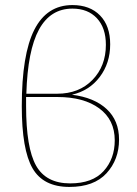

<svg xmlns="http://www.w3.org/2000/svg" viewBox="-20 -731 539 758"><path d="M264 -357Q352 -346 401 -300.5Q450 -255 450 -180Q450 -101 400.5 -47Q351 7 254 7Q151 7 108.5 -66.5Q66 -140 66 -312Q66 -516 115.5 -613.5Q165 -711 266 -711Q335 -711 375 -670Q415 -629 415 -556Q415 -482 374 -427.5Q333 -373 264 -357ZM266 -697Q179 -697 134 -614.5Q89 -532 84 -361H206Q292 -361 345 -415.5Q398 -470 398 -554Q398 -621 362.5 -659Q327 -697 266 -697ZM257 -7Q345 -7 389 -55.5Q433 -104 433 -177Q433 -258 372 -303Q311 -348 207 -348H83V-313Q83 -147 122.5 -77Q162 -7 257 -7Z"/></svg>

Font: EauTestInfant Thin
Style: Italic
Weight: 250
Italic angle: -12°
Designer: Christian Thalmann (Catharsis Fonts)
Version: Version 0.001;PS 000.001;hotconv 1.0.88;makeotf.lib2.5.64775